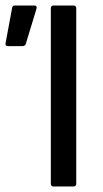

<svg xmlns="http://www.w3.org/2000/svg" viewBox="-20 -675 372 695"><path d="M174 0Q164 0 164 -10V-645Q164 -655 174 -655H246Q256 -655 256 -645V-10Q256 0 246 0ZM8 -508Q-1 -508 0 -518L24 -647Q25 -655 34 -655H105Q115 -655 112 -643L73 -515Q70 -508 61 -508Z"/></svg>

Font: Sofia Sans Semi Condensed Medium
Style: Regular
Weight: 500
Designer: Botio Nikoltchev, Ani Petrova
Foundry: lettersoup
Version: Version 4.100